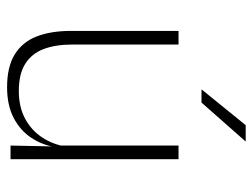

<svg xmlns="http://www.w3.org/2000/svg" viewBox="-108 -614 731 556"><g transform="rotate(90 258.0 -335.5)"><path d="M108.5 -486.5V-178.5Q108.5 -130.5 121.5 -96Q134.5 -61.5 164 -42.8Q193.5 -24 243 -24Q289 -24 322.8 -42Q356.5 -60 377.2 -91.2Q398 -122.5 404.5 -162.5L415.5 -130.5H405.5Q400 -93 379 -60.8Q358 -28.5 321.2 -9.2Q284.5 10 232 10Q173 10 137 -12.2Q101 -34.5 85 -75.8Q69 -117 69 -175V-486.5ZM440.5 -486.5V0H401L403.5 -123.5L401 -125.5V-486.5ZM342 -681H388.5V-680L276.5 -553H239V-554Z"/></g></svg>

Font: Anek Bangla ExtraLight
Style: Regular
Weight: 250
Designer: Sulekha Rajkumar (Bangla), Yesha Goshar (Latin)
Foundry: Ek Type
Version: Version 1.003